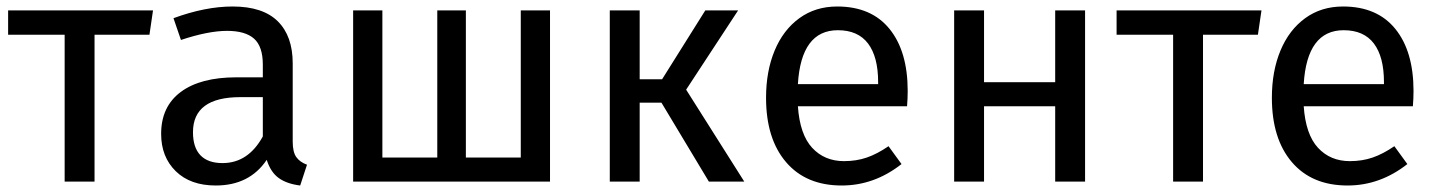

<svg xmlns="http://www.w3.org/2000/svg" viewBox="-20 -559 4422 591"><path d="M440 -452H271V0H179V-452H5V-527H451Z M925 -52 904 12Q863 7 838 -11Q813 -29 801 -67Q748 12 644 12Q566 12 521 -32Q476 -76 476 -147Q476 -231 536.5 -276Q597 -321 708 -321H789V-360Q789 -416 762 -440Q735 -464 679 -464Q621 -464 537 -436L514 -503Q612 -539 696 -539Q789 -539 835 -493.5Q881 -448 881 -364V-123Q881 -91 892 -75.5Q903 -60 925 -52ZM789 -139V-260H720Q574 -260 574 -152Q574 -105 597 -81Q620 -57 665 -57Q744 -57 789 -139Z M1673 0H1067V-527H1157V-74H1326V-527H1414V-74H1583V-527H1673Z M2092 -283 2271 0H2162L2016 -243H1949V0H1857V-527H1949V-315H2018L2151 -527H2252Z M2772 -232H2436Q2442 -145 2480 -104Q2518 -63 2578 -63Q2616 -63 2648 -74Q2680 -85 2715 -109L2755 -54Q2671 12 2571 12Q2461 12 2399.5 -60Q2338 -132 2338 -258Q2338 -340 2364.5 -403.5Q2391 -467 2440.5 -503Q2490 -539 2557 -539Q2662 -539 2718 -470Q2774 -401 2774 -279Q2774 -256 2772 -232ZM2683 -306Q2683 -384 2652 -425Q2621 -466 2559 -466Q2446 -466 2436 -300H2683Z M3228 -232H3009V0H2917V-527H3009V-306H3228V-527H3320V0H3228Z M3852 -452H3683V0H3591V-452H3417V-527H3863Z M4329 -232H3993Q3999 -145 4037 -104Q4075 -63 4135 -63Q4173 -63 4205 -74Q4237 -85 4272 -109L4312 -54Q4228 12 4128 12Q4018 12 3956.5 -60Q3895 -132 3895 -258Q3895 -340 3921.5 -403.5Q3948 -467 3997.5 -503Q4047 -539 4114 -539Q4219 -539 4275 -470Q4331 -401 4331 -279Q4331 -256 4329 -232ZM4240 -306Q4240 -384 4209 -425Q4178 -466 4116 -466Q4003 -466 3993 -300H4240Z"/></svg>

Font: FiraGO
Style: Regular
Weight: 400
Designer: bBox Type
Foundry: bBox Type GmbH
Version: Version 1.001;April 20, 2020;FontCreator 12.0.0.2555 64-bit